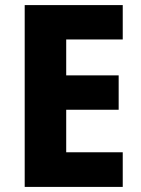

<svg xmlns="http://www.w3.org/2000/svg" viewBox="-20 -734 552 754"><path d="M462 0H77V-714H462V-579H240V-438H446V-303H240V-136H462Z"/></svg>

Font: Noto Sans Tamil SemiCondensed ExtraBold
Style: Regular
Weight: 800
Width: 4
Designer: Jelle Bosma - Monotype Design Team
Foundry: Monotype Imaging Inc.
Version: Version 2.004; ttfautohint (v1.8.4.7-5d5b)